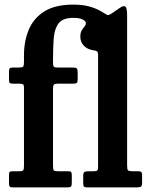

<svg xmlns="http://www.w3.org/2000/svg" viewBox="-20 -813 648 833"><path d="M210 -428.5V-92.5Q210 -77.5 213.5 -73.8Q217 -70 231.5 -70H276.5Q287 -70 289.2 -66.2Q291.5 -62.5 291.5 -51.5V-21.5Q291.5 -7.5 288 -3.8Q284.5 0 271 0H37.5Q26 0 22.5 -3.2Q19 -6.5 19 -18V-52.5Q19 -64.5 22 -67.2Q25 -70 36.5 -70H63.5Q78 -70 81 -74.8Q84 -79.5 84 -94V-432Q84 -445 79.5 -447.5Q75 -450 61.5 -450H36.5Q25.5 -450 22.2 -453.2Q19 -456.5 19 -467.5V-501Q19 -513 22.2 -516.5Q25.5 -520 36 -520H62Q76.5 -520 80.2 -524Q84 -528 84 -543V-572Q84 -634.5 105 -684.5Q126 -734.5 173 -763.8Q220 -793 298 -793Q338 -793 367.8 -784.8Q397.5 -776.5 421 -762.5Q439.5 -751 445.2 -748Q451 -745 468 -757L498 -777.5Q515.5 -790 523.5 -784.8Q531.5 -779.5 531.5 -745.5V-94.5Q531.5 -78 535.5 -74Q539.5 -70 555.5 -70H582.5Q596.5 -70 596.5 -55.5V-20Q596.5 -6 591.2 -3Q586 0 573.5 0H359Q347.5 0 344.2 -3.5Q341 -7 341 -20V-50.5Q341 -64.5 346.8 -67.2Q352.5 -70 365.5 -70H387Q398.5 -70 402 -73.5Q405.5 -77 405.5 -91V-573Q405.5 -587 401.2 -590.2Q397 -593.5 384.5 -595Q360.5 -598 344.5 -614Q328.5 -630 328.5 -653.5Q328.5 -671 334.5 -681Q340.5 -691 346.5 -697.8Q352.5 -704.5 352.5 -713.5Q352.5 -721 339.2 -728.2Q326 -735.5 298 -735.5Q251.5 -735.5 233.5 -710.8Q215.5 -686 212.8 -644Q210 -602 210 -550V-542Q210 -528 213.2 -524Q216.5 -520 229 -520H295Q309 -520 313 -516.2Q317 -512.5 317 -496.5V-470Q317 -457 313.5 -453.5Q310 -450 299 -450H229.5Q218 -450 214 -446Q210 -442 210 -428.5Z"/></svg>

Font: Besley* Narrow Semi
Style: Regular
Weight: 600
Width: 4
Designer: Owen Earl
Foundry: indestructible type*
Version: Version 3.000; ttfautohint (v1.8.3)